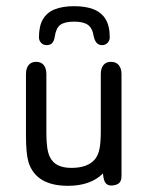

<svg xmlns="http://www.w3.org/2000/svg" viewBox="-20 -591 479 621"><path d="M313 -30Q315 -6 322 1.5Q329 9 339 9Q354 9 363.5 2.5Q373 -4 373 -22V-351Q373 -370 364 -380.5Q355 -391 339 -391Q323 -391 314.5 -380.5Q306 -370 306 -351V-166Q306 -131 302 -110.5Q298 -90 288 -77Q265 -48 211 -48Q185 -48 167.5 -56.5Q150 -65 141 -84Q130 -106 130 -160V-351Q130 -370 121.5 -380.5Q113 -391 97 -391Q81 -391 72.5 -380.5Q64 -370 64 -351V-154Q64 -123 66 -102Q68 -81 72 -67Q96 10 200 10Q273 10 313 -30ZM157 -472Q161 -500 175 -510.5Q189 -521 220 -521Q250 -521 264.5 -510.5Q279 -500 283 -474Q289 -445 310 -445Q321 -445 328 -452.5Q335 -460 335 -470Q335 -507 321.5 -529Q308 -551 282.5 -561Q257 -571 220 -571Q183 -571 157.5 -561Q132 -551 119 -529Q106 -507 106 -470Q106 -460 113 -452.5Q120 -445 131 -445Q142 -445 148.5 -451.5Q155 -458 157 -472Z"/></svg>

Font: Beiruti
Style: Regular
Weight: 400
Version: Version 1.00